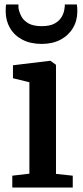

<svg xmlns="http://www.w3.org/2000/svg" viewBox="-20 -839 370 859"><path d="M35 0V-53L111.5 -62V-471L38 -489V-547L203.5 -567H206L230.5 -549V-61L305.5 -53V0ZM166.5 -642.5Q116.5 -642.5 80.2 -661.5Q44 -680.5 24.8 -713.5Q5.5 -746.5 5.5 -787.5Q5.5 -795 5.8 -804Q6 -813 7.5 -819H62.5Q62.5 -815.5 62.5 -811Q62.5 -806.5 63 -801Q66.5 -782.5 76.5 -764.2Q86.5 -746 108 -734Q129.5 -722 166.5 -722Q203.5 -722 224.8 -734Q246 -746 256.2 -764Q266.5 -782 268.5 -801Q269.5 -806 269.8 -810.8Q270 -815.5 270 -819H324Q325 -813 325.5 -804Q326 -795 326 -788Q326 -746.5 306.2 -713.5Q286.5 -680.5 250.8 -661.5Q215 -642.5 166.5 -642.5Z"/></svg>

Font: Merriweather 20pt SemiBold
Style: Regular
Weight: 600
Version: Version 2.100